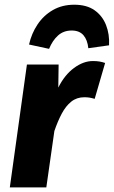

<svg xmlns="http://www.w3.org/2000/svg" viewBox="-20 -811 492 831"><path d="M382 -546.8Q398 -546.8 410.2 -544.8Q422.4 -542.8 435 -538.5L389.8 -383.2Q377.5 -386.8 367.4 -388.5Q357.2 -390.1 344.9 -390.1Q312.2 -390.1 288.4 -371.1Q264.7 -352.1 247.2 -319.1Q229.8 -286.2 215.3 -243.9L180.5 0H22.5L96.5 -531.6H233.7L232.3 -432Q259.7 -486.9 300.3 -516.8Q341 -546.8 382 -546.8ZM192.4 -599.6 105.7 -618.3Q116.4 -666.1 142.5 -705.2Q168.6 -744.3 208.8 -767.4Q249 -790.6 301.3 -790.6Q355.4 -790.6 389.3 -766.6Q423.2 -742.6 438.9 -702.7Q454.6 -662.7 452 -614.9L362.3 -602.3Q358.6 -638.4 341.1 -658.7Q323.5 -678.9 290.2 -678.9Q255.1 -678.9 231.1 -657.3Q207.1 -635.7 192.4 -599.6Z"/></svg>

Font: Fira Sans Variable
Style: Italic
Weight: 397
Italic angle: -8°
Designer: Carrois Corporate & Edenspiekermann AG
Foundry: Carrois Corporate GbR & Edenspiekermann AG
Version: Version 4.202